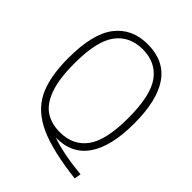

<svg xmlns="http://www.w3.org/2000/svg" viewBox="-233 -880 1106 1106"><g transform="rotate(45 320.0 -327.0)"><path d="M325.5 6Q424.5 41 576 55L569 95.5Q366.5 72 256 22Q145.5 -28 99 -120Q52.5 -212 52.5 -369.5Q52.5 -567.5 122.8 -658.2Q193 -749 320.5 -749Q588 -749 588 -370Q588 -183.5 521.8 -87.8Q455.5 8 325.5 6ZM320.5 -32Q427 -32 484.2 -109.5Q541.5 -187 541.5 -368Q541.5 -552 484.2 -630Q427 -708 320.5 -708Q214 -708 156.5 -630.5Q99 -553 99 -372Q99 -247 126 -171.8Q153 -96.5 201.8 -64.2Q250.5 -32 320.5 -32Z"/></g></svg>

Font: Encode Sans Semi Condensed ExLight
Style: Regular
Weight: 275
Width: 4
Designer: Multiple Designers
Foundry: Impallari Type
Version: Version 2.000